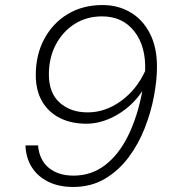

<svg xmlns="http://www.w3.org/2000/svg" viewBox="-20 -730 690 762"><path d="M323 -239Q263 -239 218 -261.5Q173 -284 147.5 -327Q122 -370 122 -432Q122 -513 156 -576Q190 -639 249.5 -674.5Q309 -710 387 -710Q448 -710 497 -681.5Q546 -653 574.5 -598Q603 -543 603 -465Q603 -412 591 -348Q579 -284 554 -220.5Q529 -157 489.5 -104.5Q450 -52 395.5 -20Q341 12 270 12Q214 12 172 -8.5Q130 -29 106.5 -66Q83 -103 81 -153H131Q136 -95 173.5 -64Q211 -33 272 -33Q343 -33 397.5 -75Q452 -117 489 -192.5Q526 -268 545 -369Q506 -310 445 -274.5Q384 -239 323 -239ZM385 -665Q324 -665 276.5 -635Q229 -605 201.5 -553Q174 -501 174 -434Q174 -361 217 -322.5Q260 -284 328 -284Q398 -284 460 -329Q522 -374 556 -448Q560 -545 513.5 -605Q467 -665 385 -665Z"/></svg>

Font: Azeret Mono Thin Thin
Style: Italic
Weight: 250
Italic angle: -12°
Version: Version 1.002